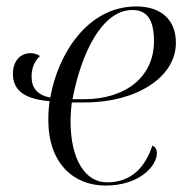

<svg xmlns="http://www.w3.org/2000/svg" viewBox="-20 -566 581 596"><path d="M308 10C412 10 467 -50 467 -91C467 -103 461 -111 453 -114C431 -49 390 0 312 0C244 0 199 -72 199 -190C199 -207 201 -235 203 -248H244C403 -248 526 -326 526 -433C526 -504 481 -546 403 -546C252 -546 160 -399 136 -263C96 -271 78 -293 78 -328C78 -356 88 -377 104 -392C98 -397 86 -401 75 -401C41 -401 20 -374 20 -337C20 -283 60 -258 134 -252C131 -232 130 -213 130 -194C130 -59 208 10 308 10ZM240 -258H205C232 -400 296 -535 391 -535C436 -535 458 -505 458 -438C458 -328 371 -258 240 -258Z"/></svg>

Font: Noto Serif Display Light
Style: Italic
Weight: 300
Italic angle: -12°
Designer: Monotype Design Team
Foundry: Monotype Imaging Inc.
Version: Version 2.009